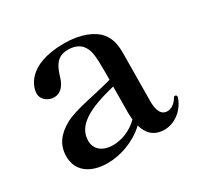

<svg xmlns="http://www.w3.org/2000/svg" viewBox="-116 -627 796 775"><g transform="rotate(-30 281.5 -239.5)"><path d="M549 -86C546 -86 544 -85 542 -81C527 -56 508 -47 492 -47C481 -47 452 -50 452 -116C452 -186 454 -278 454 -336C454 -376 450 -407 426 -437C400 -468 345 -493 268 -493C90 -493 70 -396 70 -373C70 -342 99 -324 125 -324C152 -324 175 -344 186 -385C204 -446 229 -463 268 -463C295 -463 317 -455 331 -438C350 -414 353 -387 353 -318V-274C265 -249 179 -239 125 -210C75 -182 47 -146 47 -92C47 -26 98 14 179 14C239 14 307 -9 359 -57C370 -17 396 12 446 12C486 12 536 -16 556 -73C557 -76 557 -77 557 -78C557 -83 553 -86 549 -86ZM235 -38C180 -38 155 -68 155 -103C155 -172 222 -212 352 -243C352 -192 351 -140 351 -121C351 -110 352 -99 353 -89C318 -54 273 -38 235 -38Z"/></g></svg>

Font: Shippori Mincho OTF SemiBold
Style: Regular
Weight: 600
Designer: FONTDASU
Foundry: FONTDASU / Google Inc. / but / Adobe
Version: Version 3.300;hotconv 1.0.109;makeotfexe 2.5.65596